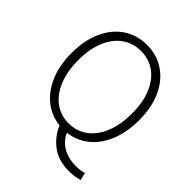

<svg xmlns="http://www.w3.org/2000/svg" viewBox="-246 -893 1218 1218"><g transform="rotate(45 363.0 -283.5)"><path d="M60 -367Q60 -480 98 -565Q136 -650 205 -696Q274 -742 363 -742Q452 -742 520 -696Q589 -650 627 -566Q665 -482 665 -367Q665 -254 626.5 -167.5Q588 -81 519.5 -34Q451 13 363 13Q274 13 205.5 -34.5Q137 -82 98.5 -168Q60 -254 60 -367ZM489 -79Q544 -120 573.5 -194Q603 -268 603 -367Q603 -466 573 -538Q543 -610 489 -649Q435 -688 363 -688Q292 -688 237.5 -649.5Q183 -611 152.5 -538.5Q122 -466 122 -367Q122 -266 152.5 -191.5Q183 -117 237.5 -77.5Q292 -38 363 -38Q434 -38 489 -79ZM326 -1 391 -4Q412 56 462.5 88.5Q513 121 585 121Q634 121 658 111L671 161Q655 167 630 171Q605 175 578 175Q480 175 416.5 124.5Q353 74 326 -1Z"/></g></svg>

Font: Merged Yaku Han JP Light
Style: Regular
Weight: 300
Designer: Ryoko NISHIZUKA 西塚涼子 (kana, bopomofo & ideographs); Paul D. Hunt (Latin, Greek & Cyrillic); Sandoll Communications 산돌커뮤니
Foundry: Adobe
Version: Version 2.004